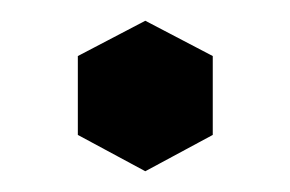

<svg xmlns="http://www.w3.org/2000/svg" viewBox="-20 -150 279 185"><path d="M120 -130 185 -96V-20L120 15L55 -20V-96Z"/></svg>

Font: Poltawski Nowy SemiBold
Style: Regular
Weight: 600
Version: Version 1.001;gftools[0.9.25]